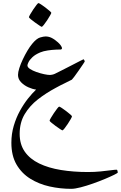

<svg xmlns="http://www.w3.org/2000/svg" viewBox="-20 -723 783 1244"><path d="M743.2 394.5Q743.2 397.9 720 409.4Q696.8 420.9 660.2 436.3Q623.5 451.7 582 466.3Q540.5 481 502.9 490.7Q465.3 500.5 441.4 500.5Q370.1 500.5 301 485.1Q231.9 469.7 176 434.8Q120.1 399.9 86.9 342.8Q53.7 285.6 53.7 202.1Q53.7 144.5 69.1 92.3Q84.5 40 108.9 -4.4Q133.3 -48.8 161.1 -84Q189 -119.1 213.9 -142.6Q191.9 -145 164.3 -157.2Q136.7 -169.4 116.7 -189.9Q96.7 -210.4 96.7 -237.8Q96.7 -255.4 105.2 -282Q113.8 -308.6 127.7 -338.1Q141.6 -367.7 157.5 -394.3Q173.3 -420.9 188 -438.5Q216.3 -473.1 239.3 -480Q262.2 -486.8 274.9 -486.8Q293.9 -486.8 311.5 -479Q334 -468.3 355.5 -448.7Q377 -429.2 381.8 -412.1Q382.3 -409.7 379.9 -406Q377.4 -402.3 374.5 -402.3Q367.2 -402.3 342.8 -401.4Q318.4 -400.4 289.8 -396.2Q261.2 -392.1 240.2 -383.3Q208 -369.6 189.9 -352.3Q171.9 -335 164.8 -320.3Q157.7 -305.7 157.7 -299.3Q157.7 -287.1 174.6 -276.1Q191.4 -265.1 216.3 -256.3Q241.2 -247.6 265.4 -242.4Q289.6 -237.3 304.2 -237.3Q308.6 -237.3 317.4 -239Q326.2 -240.7 335 -244.6Q354 -253.9 384.8 -269.5Q415.5 -285.2 446.3 -301Q477.1 -316.9 498.5 -327.9Q520 -338.9 521 -338.9Q522.5 -338.9 525.9 -333.5Q529.3 -328.1 529.3 -325.7Q529.3 -323.7 517.3 -305.9Q505.4 -288.1 489.5 -265.4Q473.6 -242.7 460.7 -225.3Q447.8 -208 445.8 -207Q425.3 -195.8 397.7 -182.9Q370.1 -169.9 340.3 -153.3Q278.3 -120.1 225.3 -78.9Q172.4 -37.6 139.9 16.8Q107.4 71.3 107.4 144Q107.4 212.4 140.6 259.8Q173.8 307.1 233.9 336.2Q293.9 365.2 374.8 378.4Q455.6 391.6 549.8 391.6Q593.3 391.6 631.8 387.7Q670.4 383.8 698 380.1Q725.6 376.5 736.3 376.5Q739.3 376.5 741.2 384Q743.2 391.6 743.2 394.5ZM312.5 -640.1Q312.5 -636.7 304.4 -622.6Q296.4 -608.4 285.2 -591.3Q273.9 -574.2 263.9 -561.8Q253.9 -549.3 250 -549.3Q248 -549.3 235.4 -557.6Q222.7 -565.9 206.8 -577.4Q190.9 -588.9 179.2 -598.6Q167.5 -608.4 167.5 -611.8Q167.5 -615.2 175.5 -629.6Q183.6 -644 195.1 -661.1Q206.5 -678.2 216.3 -690.7Q226.1 -703.1 229 -703.1Q232.4 -703.1 245.6 -694.6Q258.8 -686 274.2 -674.3Q289.6 -662.6 301 -652.6Q312.5 -642.6 312.5 -640.1ZM446.3 30.8Q446.3 34.2 438.5 48.3Q430.7 62.5 419.4 79.3Q408.2 96.2 398.2 108.9Q388.2 121.6 384.3 121.6Q382.3 121.6 369.4 113.3Q356.4 105 340.8 93.5Q325.2 82 313.2 72Q301.3 62 301.3 59.1Q301.3 55.2 309.6 41Q317.9 26.9 329.3 9.8Q340.8 -7.3 350.6 -19.8Q360.4 -32.2 363.3 -32.2Q366.7 -32.2 379.9 -23.7Q393.1 -15.1 408.4 -3.4Q423.8 8.3 435.1 18.1Q446.3 27.8 446.3 30.8Z"/></svg>

Font: Scheherazade New SemiBold
Style: Regular
Weight: 600
Designer: SIL International
Foundry: SIL International
Version: Version 4.000